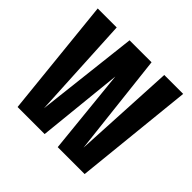

<svg xmlns="http://www.w3.org/2000/svg" viewBox="-151 -753 908 908"><g transform="rotate(45 303.0 -299.0)"><path d="M77.5 0 16 -597.5H143L170 -84L229 -597.5H376L434 -84.5L461 -597.5H587.5L526 0H346L302.5 -429L258.5 0Z"/></g></svg>

Font: Anybody Condensed SemiBold
Style: Regular
Weight: 600
Width: 3
Designer: Tyler Finck
Foundry: Etcetera Type Company
Version: Version 1.010; ttfautohint (v1.8.3) -l 8 -r 50 -G 200 -x 14 